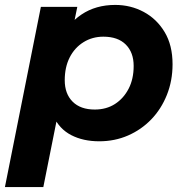

<svg xmlns="http://www.w3.org/2000/svg" viewBox="-37 -566 754 780"><path d="M366 8Q301 8 252.5 -17Q204 -42 180 -94.5Q156 -147 163 -230Q169 -326 202.5 -397Q236 -468 294 -507Q352 -546 431 -546Q494 -546 547 -517.5Q600 -489 632 -435.5Q664 -382 664 -305Q664 -238 641 -180.5Q618 -123 577.5 -81Q537 -39 483 -15.5Q429 8 366 8ZM-17 194 129 -538H277L255 -431L221 -271L200 -111L139 194ZM348 -121Q395 -121 430 -143.5Q465 -166 485.5 -205.5Q506 -245 506 -298Q506 -353 474 -385Q442 -417 383 -417Q338 -417 302 -394.5Q266 -372 246 -332.5Q226 -293 226 -240Q226 -185 258 -153Q290 -121 348 -121Z"/></svg>

Font: MOST Montserrat
Style: Bold Italic
Weight: 700
Italic angle: -11.3°
Designer: Julieta Ulanovsky
Foundry: Julieta Ulanovsky
Version: Version 8.000;March 11, 2024;FontCreator 15.0.0.2926 64-bit